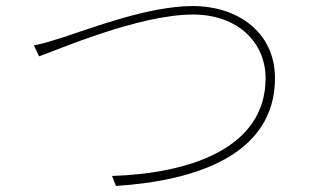

<svg xmlns="http://www.w3.org/2000/svg" viewBox="-20 -646 1040 634"><path d="M92 -496 109 -460C163 -478 436 -598 617 -598C767 -598 857 -504 857 -388C857 -154 602 -73 350 -65L363 -32C627 -49 888 -135 888 -388C888 -538 767 -626 616 -626C471 -626 282 -553 189 -523C150 -511 128 -503 92 -496Z"/></svg>

Font: Harano Aji Gothic K1 ExtraLight
Style: Regular
Weight: 250
Foundry: Masamichi Hosoda
Version: HaranoAjiGothicK1-ExtraLight version 20230610;ttx 4.39.4